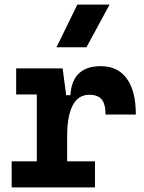

<svg xmlns="http://www.w3.org/2000/svg" viewBox="-20 -815 626 835"><path d="M272 -222.7 241.7 -400.9H286.1Q293.9 -527.3 418.5 -527.3Q492.2 -527.3 531.5 -473.1Q570.8 -418.9 570.8 -316.9H439Q439 -362.6 422.2 -382.7Q405.5 -402.8 368.2 -402.8Q319.7 -402.8 295.8 -356Q272 -309.1 272 -222.7ZM30.8 0V-113.3H393.1V0ZM140.1 0V-517.6H252.4L272 -369.1V0ZM50.3 -404.3V-517.6H245.6L255.4 -404.3ZM225.6 -609.4 316.4 -794.9H456.5L356 -609.4Z"/></svg>

Font: Cascadia Code
Style: Regular
Weight: 400
Monospace: yes
Designer: Aaron Bell
Foundry: Saja Typeworks
Version: Version 2106.017